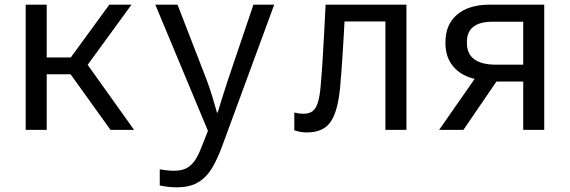

<svg xmlns="http://www.w3.org/2000/svg" viewBox="-20 -556 2440 822"><path d="M453 0 260 -269 259 -277 448 -536H543L336 -252L330 -314L554 0ZM90 0V-536H180V0ZM177 -238V-310H291V-238Z M736 246Q716 246 697 243.5Q678 241 664 238V169Q676 171 692.5 173Q709 175 725 175Q756 175 776.5 165Q797 155 812.5 133.5Q828 112 841 78L885 -33L886 42L645 -536H740L864 -216Q876 -185 887.5 -147Q899 -109 909 -74H912Q919 -99 927 -123.5Q935 -148 942.5 -172Q950 -196 957 -217L1065 -536H1154L931 70Q912 122 889 161.5Q866 201 830 223.5Q794 246 736 246Z M1294 11Q1279 11 1266 8.5Q1253 6 1240 2V-74Q1253 -71 1261.5 -70Q1270 -69 1279 -69Q1303 -69 1317.5 -79.5Q1332 -90 1340.5 -116Q1349 -142 1353 -190Q1356 -225 1358.5 -258.5Q1361 -292 1363 -331Q1365 -370 1368 -419.5Q1371 -469 1374 -536H1720V0H1630V-464H1411L1457 -500Q1454 -446 1451.5 -401.5Q1449 -357 1446.5 -319Q1444 -281 1441.5 -247Q1439 -213 1436 -181Q1426 -77 1394.5 -33Q1363 11 1294 11Z M1860 0 2035 -251 2044 -213Q1969 -221 1927.5 -263.5Q1886 -306 1887 -375Q1887 -451 1937 -493.5Q1987 -536 2077 -536H2310V0H2220V-207H2065L2128 -240L1964 0ZM2105 -279H2220V-463H2088Q2033 -463 2005.5 -440.5Q1978 -418 1979 -374Q1978 -327 2009.5 -303Q2041 -279 2105 -279Z"/></svg>

Font: Noto Sans Mono
Style: Regular
Weight: 400
Designer: Monotype Design Team
Foundry: Monotype Imaging Inc.
Version: Version 2.014